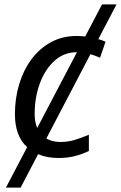

<svg xmlns="http://www.w3.org/2000/svg" viewBox="-20 -710 551 875"><path d="M7 145 445 -690H511L74 145ZM247 10Q158 10 103 -40Q48 -90 48 -190Q48 -262 67.5 -326.5Q87 -391 123.5 -440Q160 -489 212 -517.5Q264 -546 328 -546Q363 -546 398 -539Q433 -532 461 -520L436 -447Q416 -456 388.5 -464Q361 -472 329 -472Q272 -472 229 -433.5Q186 -395 162 -331Q138 -267 138 -191Q138 -130 169.5 -96.5Q201 -63 256 -63Q291 -63 322.5 -73Q354 -83 385 -96V-22Q357 -8 322.5 1Q288 10 247 10Z"/></svg>

Font: Noto Sans IKEA
Style: Italic
Weight: 400
Italic angle: -12°
Designer: Monotype Design Team
Foundry: Monotype Imaging Inc.
Version: Version 2.001